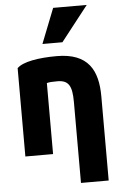

<svg xmlns="http://www.w3.org/2000/svg" viewBox="-66 -888 715 1139"><g transform="rotate(-5 291.0 -318.5)"><path d="M54 21V-505C88 -540 182 -556 291 -556C479 -556 534 -450 534 -295V206H369V-276C369 -372 349 -407 282 -407C249 -407 236 -406 219 -402V21ZM332 -635H213L295 -843H495Z"/></g></svg>

Font: Repo ExtraBold
Style: Bold
Weight: 700
Designer: Stefan Peev
Foundry: Context Ltd
Version: Version 1.502